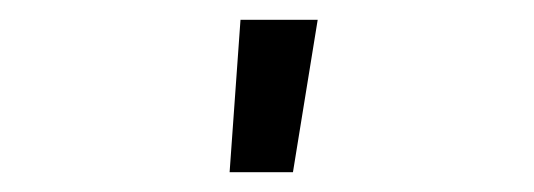

<svg xmlns="http://www.w3.org/2000/svg" viewBox="-20 -774 540 194"><path d="M212 -600 223 -754H301L276 -600Z"/></svg>

Font: Iosevka srxl
Style: Regular
Weight: 400
Monospace: yes
Designer: Belleve Invis
Foundry: Belleve Invis
Version: Version 33.0.1; ttfautohint (v1.8.3)